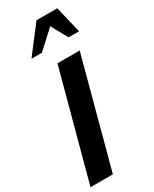

<svg xmlns="http://www.w3.org/2000/svg" viewBox="-251 -1059 898 1119"><g transform="rotate(-30 198.0 -500.0)"><path d="M396.5 -820.3 353.5 -1000H213.9L76.2 -820.3H146.5L265.6 -929.7L326.2 -820.3ZM343.8 -721.7H194.3L0 0H150.4Z"/></g></svg>

Font: FreeUniversal
Style: BoldItalic
Weight: 700
Italic angle: -11°
Version: Version 1.001